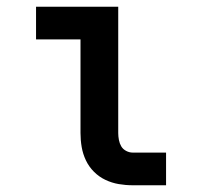

<svg xmlns="http://www.w3.org/2000/svg" viewBox="-20 -550 590 570"><path d="M473 0H374Q353 0 332.5 -3.5Q312 -7 293 -16Q274 -25 259 -40Q244 -55 235 -74Q226 -93 222.5 -113.5Q219 -134 219 -155V-433H87V-530H331V-155Q331 -145 333 -134.5Q335 -124 340 -115.5Q345 -107 354.5 -102Q364 -97 374 -97H473Z"/></svg>

Font: Lode Term
Style: Bold
Weight: 700
Monospace: yes
Designer: Belleve Invis
Foundry: Belleve Invis
Version: Version 29.2.0